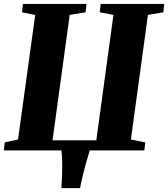

<svg xmlns="http://www.w3.org/2000/svg" viewBox="-24 -763 854 974"><path d="M287.5 191.5Q289.5 161.5 290.8 127.8Q292 94 291.5 61Q291 28 287.5 0H-4.5L0 -40.5L67.5 -55.5L154.5 -687L87.5 -700.5L92.5 -743H415L410 -700.5L329.5 -687.5L242.5 -51H464.5L551.5 -687.5L482 -700.5L486.5 -743H809L804.5 -700.5L726.5 -687.5L640 -55.5L713 -40.5L708 0H431.5Q422.5 28 413.5 60Q404.5 92 396.5 125Q388.5 158 382 191.5Z"/></svg>

Font: Merriweather 60pt Black
Style: Italic
Weight: 900
Italic angle: -7.8°
Version: Version 2.101